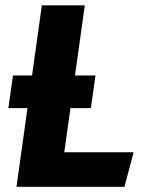

<svg xmlns="http://www.w3.org/2000/svg" viewBox="-20 -714 564 734"><path d="M140 -693.6H304.2L225.7 -131.8H490.8L455.8 0H43ZM327.5 -300.6H12L29.5 -425.4H345Z"/></svg>

Font: Fira Sans Variable
Style: Italic
Weight: 397
Italic angle: -8°
Designer: Carrois Corporate & Edenspiekermann AG
Foundry: Carrois Corporate GbR & Edenspiekermann AG
Version: Version 4.202